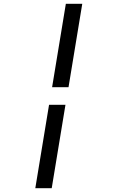

<svg xmlns="http://www.w3.org/2000/svg" viewBox="-20 -843 616 1006"><path d="M253 -386H339L411 -823H325ZM165 143H251L323 -294H237Z"/></svg>

Font: Iosevka Sparkle Oblique
Style: Regular
Weight: 400
Italic angle: -9°
Designer: Belleve Invis
Foundry: Belleve Invis
Version: Version 4.5.0; ttfautohint (v1.8.3)